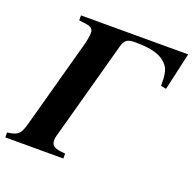

<svg xmlns="http://www.w3.org/2000/svg" viewBox="-132 -791 922 914"><g transform="rotate(20 328.5 -334.5)"><path d="M670 -669H127V-644L158 -640C189 -636 200 -627 200 -607C200 -592 196 -569 190 -546L69 -104C54 -49 45 -31 -13 -25V0H281V-25C225 -29 210 -38 210 -69C210 -82 217 -102 225 -132L350 -589C360 -627 372 -637 413 -637C497 -637 548 -624 580 -584C596 -564 600 -535 600 -484L627 -479Z"/></g></svg>

Font: STIXGeneral
Style: Bold Italic
Weight: 700
Italic angle: -16.33°
Designer: MicroPress Inc., with final additions and corrections provided by Coen Hoffman, Elsevier (retired)
Version: Version 1.1.0